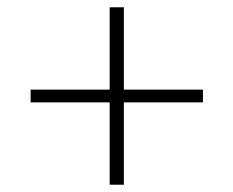

<svg xmlns="http://www.w3.org/2000/svg" viewBox="-20 -569 640 527"><path d="M320 -62H281V-288H64V-323H281V-549H320V-323H537V-288H320Z"/></svg>

Font: Anuphan ExtraLight
Style: Regular
Weight: 200
Designer: Cadson Demak
Version: Version 3.001